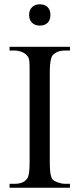

<svg xmlns="http://www.w3.org/2000/svg" viewBox="-20 -882 373 902"><path d="M24.9 0V-18.6H48.8Q69.3 -18.6 83.5 -24.2Q97.7 -29.8 107.4 -42.5Q119.1 -56.2 119.1 -117.7V-545.4Q119.1 -562.5 118.9 -574.5Q118.7 -586.4 117.7 -595Q116.7 -603.5 114.5 -609.4Q112.3 -615.2 108.4 -619.6Q99.1 -631.3 82.5 -637.9Q65.9 -644.5 48.8 -644.5H24.9V-662.1H308.6V-644.5H284.7Q245.6 -644.5 226.1 -620.6Q220.7 -612.3 217.3 -593.8Q213.9 -575.2 213.9 -545.4V-117.7Q213.9 -85.4 216.8 -67.9Q219.7 -50.3 225.1 -41.5Q227.5 -37.6 233.9 -33.4Q240.2 -29.3 248.8 -26.1Q257.3 -22.9 266.6 -20.8Q275.9 -18.6 284.7 -18.6H308.6V0ZM216.8 -812Q216.8 -788.1 203.6 -774.9Q190.4 -761.7 166.5 -761.7Q144 -761.7 130.4 -775.4Q116.7 -789.1 116.7 -812Q116.7 -834.5 130.4 -848.1Q144 -861.8 166.5 -861.8Q190.4 -861.8 203.6 -848.6Q216.8 -835.4 216.8 -812Z"/></svg>

Font: Doulos SIL Am
Style: Regular
Weight: 400
Designer: Walt Agee, Victor Gaultney, Peter Martin, Debbi Hosken, Becca Hirsbrunner
Foundry: SIL International
Version: Version 5.000